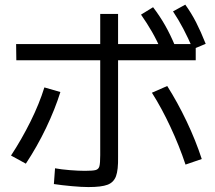

<svg xmlns="http://www.w3.org/2000/svg" viewBox="-20 -796 904 809"><path d="M207 -20.5 211.9 -86.9Q238.3 -82 274.4 -79.1Q310.5 -76.2 337.9 -76.2Q371.1 -76.2 383.3 -79.6Q395.5 -83 398.9 -95.7Q402.3 -108.4 402.3 -142.6V-737.3H477.5V-134.8Q478.5 -80.1 468.8 -53.7Q459 -27.3 433.1 -17.6Q407.2 -7.8 352.5 -7.8Q324.2 -7.8 281.7 -11.7Q239.3 -15.6 207 -20.5ZM167 -427.7 234.4 -408.2Q211.9 -335.9 174.3 -257.3Q136.7 -178.7 88.9 -106.4L26.4 -140.6Q71.3 -209 108.4 -283.7Q145.5 -358.4 167 -427.7ZM620.1 -405.3 684.6 -433.6Q728.5 -364.3 766.6 -284.2Q804.7 -204.1 830.1 -126L761.7 -102.5Q735.4 -181.6 698.2 -261.2Q661.1 -340.8 620.1 -405.3ZM47.9 -610.4H804.7V-542H48.8ZM574.2 -734.4 625 -765.6Q653.3 -728.5 675.3 -689.9Q697.3 -651.4 717.8 -602.5L663.1 -576.2Q641.6 -625 620.6 -661.6Q599.6 -698.2 574.2 -734.4ZM709 -748 760.7 -776.4Q786.1 -741.2 806.2 -702.1Q826.2 -663.1 846.7 -611.3L793 -588.9Q772.5 -636.7 752.4 -674.8Q732.4 -712.9 709 -748Z"/></svg>

Font: Pretendard GOV Variable
Style: Regular
Weight: 400
Designer: Base glyphs from Inter by Rasmus Andersson; Hangul glyphs from Noto Sans CJK(Source Han Sans) by Jang Soo-young and Kang
Foundry: Kil Hyung-jin
Version: Version 1.307;Glyphs 3.2 (3192)